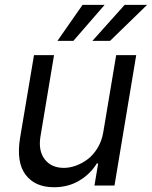

<svg xmlns="http://www.w3.org/2000/svg" viewBox="-20 -776 635 803"><path d="M411.9 -223 465.9 -545.5H549.7L458.8 0H375L390.6 -92.3H384.9Q357.6 -47.9 311.3 -20.4Q264.9 7.1 206 7.1Q126.1 7.1 86.8 -45.5Q47.6 -98 63.9 -198.9L122.2 -545.5H206L149.1 -204.5Q139.6 -145.6 167.1 -109.7Q194.6 -73.9 247.2 -73.9Q271.7 -73.9 297.2 -83.1Q322.8 -92.3 346.4 -109.9Q370 -127.5 388 -157Q405.9 -186.4 411.9 -223ZM366.5 -605.1 501.4 -755.7H595.2L440.3 -605.1ZM220.2 -605.1 325.3 -755.7H417.6L286.9 -605.1Z"/></svg>

Font: Karasuma Gothic
Style: Italic
Weight: 400
Italic angle: -9.39999°
Designer: Rasmus Andersson / Ryoko Nishizuka
Foundry: Genbu
Version: Version 1.00